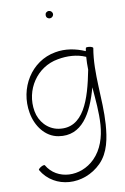

<svg xmlns="http://www.w3.org/2000/svg" viewBox="-119 -891 835 1285"><g transform="rotate(-10 299.0 -249.0)"><path d="M332 -800C332 -807 329 -813 324 -818C320 -822 313 -825 307 -825C300 -825 294 -822 289 -818C284 -813 282 -807 282 -800C282 -793 284 -787 289 -782C294 -778 300 -775 307 -775C313 -775 320 -778 324 -782C329 -787 332 -793 332 -800ZM509 -538C507 -531 506 -524 505 -517C441 -545 371 -558 302 -545C135 -516 32 -347 63 -175C79 -84 138 -2 227 12C382 37 459 -99 506 -271C513 -185 522 -99 516 -14C510 68 485 149 427 207C328 306 167 300 102 187C99 184 88 186 76 193C64 200 56 209 58 212C140 354 340 365 462 243C528 177 544 81 551 -11C563 -184 528 -358 558 -529C559 -533 548 -539 535 -541C521 -543 509 -542 509 -538ZM235 -37C163 -49 110 -108 97 -181C71 -328 165 -471 311 -496C375 -508 442 -505 501 -479C499 -450 498 -421 499 -392C461 -196 403 -10 235 -37Z"/></g></svg>

Font: Nupuram Thin
Style: Regular
Weight: 100
Designer: Santhosh Thottingal (santhosh.thottingal@gmail.com)
Foundry: SMC
Version: Version 1.000